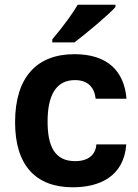

<svg xmlns="http://www.w3.org/2000/svg" viewBox="-20 -785 586 815"><path d="M202 -605H296C345 -642 441 -722 470 -755V-765H310C291 -732 252 -677 202 -618ZM289 10C403 10 506 -36 516 -172H389C386 -128 355 -101 299 -101C211 -101 182 -166 182 -269C182 -379 217 -445 298 -445C353 -445 381 -414 386 -366H517C507 -484 436 -555 296 -555C135 -555 44 -456 44 -266C44 -84 131 10 289 10Z"/></svg>

Font: Kathrein 75 Bold
Style: Regular
Weight: 700
Designer: Lazydogs Typefoundry, based on Open Sans by Ascender Corporation
Foundry: Lazydogs Typefoundry
Version: Version 1.003;PS 001.003;hotconv 1.0.88;makeotf.lib2.5.64775